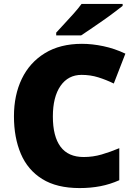

<svg xmlns="http://www.w3.org/2000/svg" viewBox="-20 -947 689 977"><path d="M395 -566Q327 -566 288 -510Q249 -454 249 -354Q249 -253 288 -200.5Q327 -148 406 -148Q453 -148 497.5 -161Q542 -174 587 -193V-30Q540 -9 490.5 0.5Q441 10 385 10Q269 10 195 -36Q121 -82 86 -164.5Q51 -247 51 -355Q51 -463 91 -546Q131 -629 208.5 -676.5Q286 -724 397 -724Q449 -724 506 -712Q563 -700 618 -674L559 -522Q520 -541 480 -553.5Q440 -566 395 -566ZM604 -917Q586 -903 559 -882.5Q532 -862 501 -840.5Q470 -819 441.5 -799.5Q413 -780 393 -767H266V-781Q283 -800 307 -825.5Q331 -851 355 -878Q379 -905 395 -927H604Z"/></svg>

Font: Noto Sans Ethiopic Black
Style: Regular
Weight: 900
Designer: Monotype Design Team
Foundry: Monotype Imaging Inc.
Version: Version 2.102; ttfautohint (v1.8.4.7-5d5b)